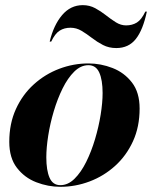

<svg xmlns="http://www.w3.org/2000/svg" viewBox="-20 -717 593 747"><path d="M254.2 -609.1Q230.2 -609.1 212.3 -597.9Q194.3 -586.7 179.2 -555.2H173.3Q188.5 -618.9 221.4 -658Q254.4 -697 302.2 -697Q328.4 -697 350.5 -685.1Q372.6 -673.1 392.2 -657.6Q411.9 -642.1 431 -630.1Q450.2 -618.2 470.5 -618.2Q494.4 -618.2 512.5 -629.3Q530.5 -640.4 545.4 -671.9H551.3Q536.4 -600.6 508.4 -565.3Q480.5 -530 432.4 -530Q403.6 -530 380.5 -542Q357.4 -554 337.3 -569.6Q317.1 -585.2 297.1 -597.2Q277.1 -609.1 254.2 -609.1ZM214.8 9.8Q167 9.8 121.2 -7.9Q75.4 -25.6 45.8 -64.1Q16.1 -102.5 16.1 -165Q16.1 -236.3 41.9 -292.7Q67.6 -349.1 111.6 -388.8Q155.5 -428.5 210.4 -449.3Q265.4 -470.2 324 -470.2Q372.1 -470.2 417.8 -452.4Q463.6 -434.6 493.4 -396Q523.2 -357.4 523.2 -294.9Q523.2 -223.6 497.3 -167.2Q471.4 -110.8 427.5 -71.3Q383.5 -31.7 328.5 -11Q273.4 9.8 214.8 9.8ZM214.8 3.4Q244.6 3.4 269.9 -21.5Q295.2 -46.4 315.3 -86.9Q335.4 -127.4 349.7 -175.4Q364 -223.4 371.6 -270.6Q379.2 -317.9 379.2 -355Q379.2 -406 366.2 -434.7Q353.3 -463.4 324 -463.4Q294.4 -463.4 269 -438.5Q243.7 -413.6 223.6 -373Q203.6 -332.5 189.3 -284.5Q175 -236.6 167.6 -189.3Q160.2 -142.1 160.2 -105Q160.2 -54.2 172.9 -25.4Q185.5 3.4 214.8 3.4Z"/></svg>

Font: Bodoni* 36
Style: Bold Italic
Weight: 700
Italic angle: -13°
Version: Version 2.000; ttfautohint (v1.8.1)